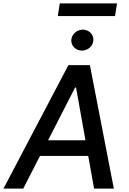

<svg xmlns="http://www.w3.org/2000/svg" viewBox="-41 -1111 761 1131"><path d="M95.9 0 194.6 -192.5H478.7L513.1 0H629.6L488.6 -727.3H361.9L-20.6 0ZM242.2 -284.8 401.3 -595.2H407L462.4 -284.8ZM299.4 -1016.3H636.4L648.4 -1090.9H311.1ZM378.9 -874.6C377.5 -840.6 405.9 -812.9 441.4 -812.9C477.3 -812.9 507.8 -840.6 509.2 -874.6C510.7 -908.7 482.6 -936.4 446.7 -936.4C411.2 -936.4 380.7 -908.7 378.9 -874.6Z"/></svg>

Font: Magic Ui Pro Medium
Style: Italic
Weight: 500
Italic angle: -9.39999°
Designer: Stefan Endress, Andreas Faust
Version: Version 1.000;FEAKit 1.0